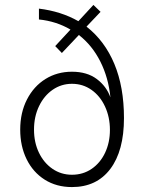

<svg xmlns="http://www.w3.org/2000/svg" viewBox="-20 -747 584 779"><path d="M62 -221Q62 -290 89.5 -343.5Q117 -397 164.5 -426.5Q212 -456 272 -456Q333 -456 372.5 -426.5Q412 -397 428 -352Q420 -432 387 -497.5Q354 -563 300 -605L231 -532L204 -560L266 -627Q208 -661 138 -668V-712Q228 -701 298 -661L359 -727L388 -699L331 -639Q405 -581 444 -487.5Q483 -394 483 -268Q483 -135 427.5 -61.5Q372 12 272 12Q209 12 161.5 -18Q114 -48 88 -101Q62 -154 62 -221ZM426 -220Q426 -272 406 -315Q386 -358 351 -382.5Q316 -407 272 -407Q229 -407 194 -383Q159 -359 138.5 -316.5Q118 -274 118 -221Q118 -169 138 -127.5Q158 -86 193 -62Q228 -38 272 -38Q317 -38 352 -62Q387 -86 406.5 -127.5Q426 -169 426 -220Z"/></svg>

Font: Overpass ExtraLight
Style: Regular
Weight: 200
Designer: Delve Withrington, Thomas Jockin
Foundry: Delve Fonts
Version: Version 3.000;DELV;Overpass